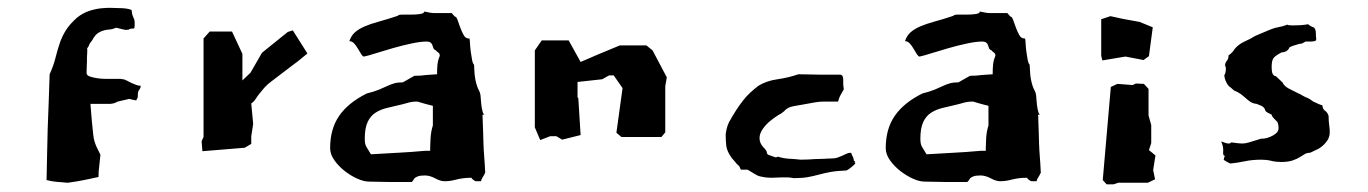

<svg xmlns="http://www.w3.org/2000/svg" viewBox="-20 -465 3555 499"><path d="M334 -204 338 -212Q338 -220 338.5 -223.5Q339 -227 340.5 -229.5Q342 -232 343.5 -234Q345 -236 346 -242Q340 -242 333.5 -244.5Q327 -247 321.5 -249.5Q316 -252 312.5 -254Q309 -256 309 -256Q306 -256 305 -258L294 -260H271Q267 -260 256 -260Q245 -260 234 -261.5Q223 -263 214 -266Q205 -269 205 -275Q205 -289 205.5 -294Q206 -299 206 -305V-316Q206 -320 206.5 -324.5Q207 -329 207 -337H206Q206 -339 209 -343Q212 -347 212 -349V-350L220 -361Q227 -374 234.5 -379Q242 -384 250 -386Q258 -388 265.5 -388.5Q273 -389 282 -393Q293 -390 298 -389Q303 -388 305.5 -387.5Q308 -387 310 -387.5Q312 -388 315 -388Q316 -390 320.5 -390.5Q325 -391 328 -391H329Q330 -396 330 -399Q330 -402 330 -405Q330 -411 329 -414Q328 -417 327 -419Q326 -421 324.5 -425Q323 -429 322 -439Q311 -444 288 -444Q282 -444 270.5 -444.5Q259 -445 243.5 -443.5Q228 -442 211.5 -436.5Q195 -431 180 -419Q161 -402 151 -386Q141 -370 135 -352Q129 -334 124 -314Q119 -294 109 -272Q108 -231 106.5 -197.5Q105 -164 104 -132Q103 -100 102.5 -68Q102 -36 101 3Q109 5 115 6Q121 7 126.5 7.5Q132 8 139 8.5Q146 9 156 10Q170 8 179 6.5Q188 5 195.5 3.5Q203 2 212.5 0Q222 -2 236 -5Q236 -13 236.5 -20Q237 -27 238 -34L241 -63L232 -81Q224 -98 222.5 -113.5Q221 -129 219 -147L215 -195H267Q275 -196 278.5 -197.5Q282 -199 286 -201L316 -208Q320 -207 324 -206Q328 -205 334 -204Z M779 -326 741 -386 728 -382 661 -328 631 -276 610 -256V-325L583 -383H525L509 -365V-109L504 -98L506 -72L616 -81L633 -91V-111L638 -143L633 -196Q640 -201 644.5 -208Q649 -215 654.5 -222Q660 -229 667.5 -237.5Q675 -246 686 -254L732 -289Q743 -297 754.5 -306Q766 -315 779 -326Z M888 -358Q895 -358 900.5 -352Q906 -346 910.5 -338Q915 -330 919 -324Q923 -318 926 -318Q936 -320 956.5 -326.5Q977 -333 1001.5 -340Q1026 -347 1049.5 -352Q1073 -357 1088 -357Q1096 -357 1099.5 -354Q1103 -351 1104 -347Q1105 -343 1106.5 -339.5Q1108 -336 1113 -334Q1115 -331 1119 -328.5Q1123 -326 1123 -320Q1118 -308 1117 -297.5Q1116 -287 1116 -278V-272L1087 -270Q1080 -269 1073 -268.5Q1066 -268 1057 -268L1027 -251Q1014 -251 1005 -248.5Q996 -246 986.5 -241.5Q977 -237 965 -232Q953 -227 933 -222Q885 -198 861.5 -164Q838 -130 838 -80Q838 -64 849 -48.5Q860 -33 876 -20.5Q892 -8 909 -0.5Q926 7 939 7Q954 7 967 7.5Q980 8 993 8H1048H1049Q1051 8 1052.5 5.5Q1054 3 1056.5 -0.5Q1059 -4 1065.5 -6.5Q1072 -9 1084 -9Q1097 -9 1111 -1.5Q1125 6 1135 6Q1143 6 1150 5Q1157 4 1164.5 2Q1172 0 1182 -1.5Q1192 -3 1205 -3Q1208 2 1216 6H1230Q1231 1 1234 -3.5Q1237 -8 1241 -16Q1240 -39 1238.5 -57Q1237 -75 1236.5 -91.5Q1236 -108 1235.5 -126Q1235 -144 1234 -167H1237Q1238 -168 1239 -168Q1236 -168 1234 -176Q1232 -184 1231 -192.5Q1230 -201 1229.5 -208.5Q1229 -216 1229 -216Q1228 -224 1225.5 -228.5Q1223 -233 1220.5 -239.5Q1218 -246 1215.5 -258Q1213 -270 1212 -297Q1209 -299 1207 -309Q1205 -319 1203.5 -330.5Q1202 -342 1201.5 -352.5Q1201 -363 1200 -365H1198Q1190 -365 1185 -374Q1180 -383 1176 -394Q1172 -405 1169 -413.5Q1166 -422 1162 -422Q1160 -424 1158 -426.5Q1156 -429 1154 -431H1138Q1128 -431 1121.5 -431Q1115 -431 1109.5 -431Q1104 -431 1098 -432Q1092 -433 1083 -435Q1082 -430 1071.5 -428.5Q1061 -427 1048.5 -427Q1036 -427 1025.5 -427Q1015 -427 1014 -424Q987 -415 965 -409Q943 -403 928 -396.5Q913 -390 903 -381.5Q893 -373 888 -358ZM1105 -190V-139Q1100 -123 1099 -106Q1098 -89 1098 -81V-73H1084Q1064 -71 1047 -70Q1030 -69 1014 -68L944 -64Q937 -76 932.5 -83Q928 -90 928 -104Q928 -132 935.5 -148Q943 -164 956.5 -172.5Q970 -181 988 -185Q1006 -189 1026 -194Q1036 -197 1044.5 -199Q1053 -201 1061 -201H1065Q1075 -198 1085.5 -195Q1096 -192 1105 -190Z M1676 -334 1660 -347H1591L1533 -323L1510 -313L1489 -304L1458 -360H1388L1370 -334V-309V-134L1384 -101L1410 -111H1426L1441 -102L1489 -114L1483 -210L1481 -212V-252L1545 -259L1563 -269H1575L1598 -236L1582 -120L1595 -109H1699L1709 -121V-241L1713 -264Z M2203 -44 2199 -48Q2199 -53 2196.5 -57.5Q2194 -62 2192 -68Q2185 -68 2180 -65.5Q2175 -63 2169.5 -60.5Q2164 -58 2157 -55.5Q2150 -53 2138 -53H2133Q2121 -52 2112.5 -52Q2104 -52 2096.5 -51.5Q2089 -51 2080.5 -50.5Q2072 -50 2061 -50Q2043 -52 2030.5 -52.5Q2018 -53 2001 -58Q2000 -57 2000 -57Q1999 -57 1998.5 -56.5Q1998 -56 1996 -56Q1984 -60 1978.5 -62Q1973 -64 1973 -69Q1973 -73 1963.5 -83Q1954 -93 1954 -106Q1954 -118 1962.5 -130Q1971 -142 1981.5 -150.5Q1992 -159 2000 -164Q2008 -169 2006 -168Q2008 -168 2010 -170Q2012 -171 2013.5 -172.5Q2015 -174 2018 -176Q2023 -182 2030.5 -185.5Q2038 -189 2065 -193Q2086 -197 2098.5 -199Q2111 -201 2120 -201Q2129 -201 2137 -201Q2145 -201 2158 -201Q2161 -211 2163 -215Q2165 -219 2173 -233Q2171 -243 2171.5 -256.5Q2172 -270 2164 -271H2109Q2097 -271 2084.5 -271.5Q2072 -272 2055 -272Q2029 -263 2000.5 -259Q1972 -255 1951 -242Q1938 -232 1928.5 -223Q1919 -214 1910.5 -203Q1902 -192 1893.5 -179Q1885 -166 1875 -148Q1871 -140 1869 -132Q1867 -124 1866 -116Q1866 -101 1867.5 -86.5Q1869 -72 1882 -54Q1886 -50 1890 -45Q1894 -40 1894 -40L1899 -35Q1901 -35 1903 -29.5Q1905 -24 1906 -24H1923Q1935 -17 1942 -12.5Q1949 -8 1955.5 -6.5Q1962 -5 1969 -4Q1976 -3 1987 -3Q1992 -3 1998.5 -3.5Q2005 -4 2012 -4Q2019 -4 2026 -4Q2033 -4 2043 -2Q2064 -2 2078.5 -4.5Q2093 -7 2107.5 -11Q2122 -15 2138.5 -18Q2155 -21 2180 -22Q2185 -24 2194 -31.5Q2203 -39 2203 -41Q2203 -44 2197 -44Z M2332 -358Q2339 -358 2344.5 -352Q2350 -346 2354.5 -338Q2359 -330 2363 -324Q2367 -318 2370 -318Q2380 -320 2400.5 -326.5Q2421 -333 2445.5 -340Q2470 -347 2493.5 -352Q2517 -357 2532 -357Q2540 -357 2543.5 -354Q2547 -351 2548 -347Q2549 -343 2550.5 -339.5Q2552 -336 2557 -334Q2559 -331 2563 -328.5Q2567 -326 2567 -320Q2562 -308 2561 -297.5Q2560 -287 2560 -278V-272L2531 -270Q2524 -269 2517 -268.5Q2510 -268 2501 -268L2471 -251Q2458 -251 2449 -248.5Q2440 -246 2430.5 -241.5Q2421 -237 2409 -232Q2397 -227 2377 -222Q2329 -198 2305.5 -164Q2282 -130 2282 -80Q2282 -64 2293 -48.5Q2304 -33 2320 -20.5Q2336 -8 2353 -0.5Q2370 7 2383 7Q2398 7 2411 7.5Q2424 8 2437 8H2492H2493Q2495 8 2496.5 5.5Q2498 3 2500.5 -0.5Q2503 -4 2509.5 -6.5Q2516 -9 2528 -9Q2541 -9 2555 -1.5Q2569 6 2579 6Q2587 6 2594 5Q2601 4 2608.5 2Q2616 0 2626 -1.5Q2636 -3 2649 -3Q2652 2 2660 6H2674Q2675 1 2678 -3.5Q2681 -8 2685 -16Q2684 -39 2682.5 -57Q2681 -75 2680.5 -91.5Q2680 -108 2679.5 -126Q2679 -144 2678 -167H2681Q2682 -168 2683 -168Q2680 -168 2678 -176Q2676 -184 2675 -192.5Q2674 -201 2673.5 -208.5Q2673 -216 2673 -216Q2672 -224 2669.5 -228.5Q2667 -233 2664.5 -239.5Q2662 -246 2659.5 -258Q2657 -270 2656 -297Q2653 -299 2651 -309Q2649 -319 2647.5 -330.5Q2646 -342 2645.5 -352.5Q2645 -363 2644 -365H2642Q2634 -365 2629 -374Q2624 -383 2620 -394Q2616 -405 2613 -413.5Q2610 -422 2606 -422Q2604 -424 2602 -426.5Q2600 -429 2598 -431H2582Q2572 -431 2565.5 -431Q2559 -431 2553.5 -431Q2548 -431 2542 -432Q2536 -433 2527 -435Q2526 -430 2515.5 -428.5Q2505 -427 2492.5 -427Q2480 -427 2469.5 -427Q2459 -427 2458 -424Q2431 -415 2409 -409Q2387 -403 2372 -396.5Q2357 -390 2347 -381.5Q2337 -373 2332 -358ZM2549 -190V-139Q2544 -123 2543 -106Q2542 -89 2542 -81V-73H2528Q2508 -71 2491 -70Q2474 -69 2458 -68L2388 -64Q2381 -76 2376.5 -83Q2372 -90 2372 -104Q2372 -132 2379.5 -148Q2387 -164 2400.5 -172.5Q2414 -181 2432 -185Q2450 -189 2470 -194Q2480 -197 2488.5 -199Q2497 -201 2505 -201H2509Q2519 -198 2529.5 -195Q2540 -192 2549 -190Z M2976 -394 2942 -408 2898 -416 2866 -423 2842 -415V-320L2845 -308L2905 -318L2952 -309L2966 -319ZM2983 -61 2966 -75 2972 -93V-140L2965 -165V-234L2953 -247L2932 -248L2924 -244L2884 -247L2867 -239L2846 3L2856 14H2874L2886 10H2963L2982 1L2977 -23Z M3433 -163Q3431 -172 3424 -177Q3417 -182 3417 -191Q3408 -194 3403 -196.5Q3398 -199 3394.5 -200.5Q3391 -202 3387.5 -205Q3384 -208 3377 -211Q3375 -211 3365.5 -216.5Q3356 -222 3353 -223L3339 -230Q3326 -236 3320.5 -241Q3315 -246 3314 -250L3296 -267Q3292 -267 3288.5 -271.5Q3285 -276 3285 -291Q3285 -305 3288.5 -312Q3292 -319 3311 -329H3313Q3316 -329 3321 -331Q3326 -333 3330 -339Q3330 -341 3333 -343Q3336 -345 3357 -351Q3362 -351 3365 -352.5Q3368 -354 3373 -357H3387Q3390 -357 3393 -357.5Q3396 -358 3400 -359Q3399 -359 3399 -360Q3400 -360 3400 -361Q3400 -362 3401 -362Q3401 -365 3400.5 -367Q3400 -369 3400 -371V-377Q3400 -392 3392.5 -394.5Q3385 -397 3380 -402Q3368 -400 3359.5 -399.5Q3351 -399 3339 -399Q3332 -399 3329.5 -399.5Q3327 -400 3326 -401Q3313 -396 3303 -394.5Q3293 -393 3281 -388L3243 -372Q3230 -364 3214.5 -357Q3199 -350 3189 -338Q3184 -329 3173 -321Q3173 -312 3168.5 -307Q3164 -302 3164 -295Q3164 -293 3165 -292Q3166 -291 3166 -286Q3166 -282 3165 -277Q3164 -272 3162 -270Q3162 -261 3167.5 -250.5Q3173 -240 3178 -238L3187 -230Q3197 -226 3204 -221Q3211 -216 3217 -210.5Q3223 -205 3229.5 -200.5Q3236 -196 3246 -195Q3260 -190 3263.5 -186.5Q3267 -183 3267.5 -180.5Q3268 -178 3270 -175.5Q3272 -173 3285 -167Q3285 -163 3292 -156L3300 -148Q3303 -140 3303 -133Q3303 -124 3296.5 -118.5Q3290 -113 3281.5 -109.5Q3273 -106 3266 -105Q3259 -104 3259 -105Q3236 -98 3226.5 -95Q3217 -92 3208 -92Q3201 -92 3180 -95Q3178 -92 3173 -92Q3168 -92 3160.5 -95Q3153 -98 3154 -97Q3160 -83 3159 -71.5Q3158 -60 3163 -60H3164Q3163 -59 3162 -57Q3161 -55 3161 -52Q3161 -52 3162 -52Q3160 -51 3160 -51Q3160 -49 3168.5 -44.5Q3177 -40 3178 -40Q3197 -42 3216 -46Q3235 -50 3258 -50Q3272 -50 3284 -47Q3296 -44 3309 -44Q3328 -44 3339.5 -48Q3351 -52 3358 -56.5Q3365 -61 3371 -64.5Q3377 -68 3385 -68L3406 -78Q3417 -84 3426.5 -95.5Q3436 -107 3436 -121Q3436 -130 3434.5 -140Q3433 -150 3433 -163Z"/></svg>

Font: Dokdo
Style: Regular
Weight: 400
Version: Version 2.00